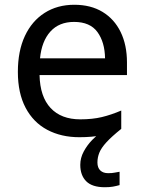

<svg xmlns="http://www.w3.org/2000/svg" viewBox="-20 -566 604 806"><path d="M389 116Q389 138 401 149.5Q413 161 434 161Q451 161 462.5 158.5Q474 156 482 155V211Q468 215 454 217.5Q440 220 420 220Q367 220 342 195Q317 170 317 126Q317 97 331.5 70Q346 43 367.5 21Q389 -1 409 -15L489 -25Q449 7 427 31Q405 55 397 75Q389 95 389 116ZM292 -546Q361 -546 410.5 -516Q460 -486 486.5 -431.5Q513 -377 513 -304V-251H146Q148 -160 192.5 -112.5Q237 -65 317 -65Q368 -65 407.5 -74.5Q447 -84 489 -102V-25Q448 -7 408 1.5Q368 10 313 10Q237 10 178.5 -21Q120 -52 87.5 -113.5Q55 -175 55 -264Q55 -352 84.5 -415Q114 -478 167.5 -512Q221 -546 292 -546ZM291 -474Q228 -474 191.5 -433.5Q155 -393 148 -321H421Q420 -389 389 -431.5Q358 -474 291 -474Z"/></svg>

Font: Noto Sans Cham
Style: Regular
Weight: 400
Designer: Monotype Design Team
Foundry: Monotype Imaging Inc.
Version: Version 2.002